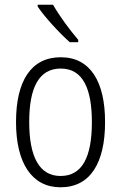

<svg xmlns="http://www.w3.org/2000/svg" viewBox="-20 -785 514 815"><path d="M205 -765H140V-757C170 -712 234 -643 276 -606H312V-616C277 -657 233 -716 205 -765ZM426 -267C426 -439 363 -542 238 -542C113 -542 48 -443 48 -267C48 -93 115 10 237 10C363 10 426 -93 426 -267ZM104 -267C104 -413 145 -494 238 -494C332 -494 370 -408 370 -267C370 -118 329 -38 237 -38C146 -38 104 -121 104 -267Z"/></svg>

Font: Noto Sans Gujarati Condensed Light
Style: Regular
Weight: 300
Width: 3
Designer: Jelle Bosma - Monotype Design Team, Universal Thirst
Foundry: Monotype Imaging Inc.
Version: Version 2.106